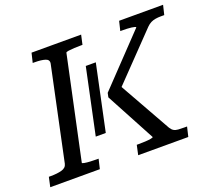

<svg xmlns="http://www.w3.org/2000/svg" viewBox="-139 -868 1140 1026"><g transform="rotate(-20 431.0 -355.0)"><path d="M302 -171 381 -544H438L359 -171ZM-19 0 -7 -55H4Q41 -55 66.5 -62Q92 -69 97 -91L209 -620Q213 -642 190.5 -649Q168 -656 131 -656H120L133 -710H415L403 -656H394Q376 -656 356.5 -655Q337 -654 323 -652Q309 -650 308 -646L184 -65Q183 -62 196.5 -59.5Q210 -57 229.5 -56Q249 -55 267 -55H276L263 0ZM481 0 493 -55H502Q522 -55 541.5 -56Q561 -57 574 -59.5Q587 -62 587 -65L437 -345L442 -369L705 -645Q706 -648 699 -650Q692 -652 681 -653.5Q670 -655 656 -655.5Q642 -656 627 -656H618L631 -710H881L868 -656H848Q832 -656 817.5 -653.5Q803 -651 791 -645Q779 -639 767 -627L502 -352L507 -400L686 -82Q694 -69 704 -63Q714 -57 729 -56Q744 -55 763 -55H779L766 0Z"/></g></svg>

Font: Roboto Serif
Style: Italic
Weight: 400
Italic angle: -10°
Designer: Greg Gazdowicz
Foundry: Commercial Type
Version: Version 1.008